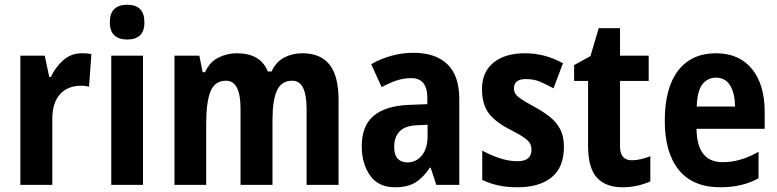

<svg xmlns="http://www.w3.org/2000/svg" viewBox="-20 -832 3284 811"><path d="M326 -607Q334 -607 344.5 -606.5Q355 -606 366 -603L356 -465Q350 -468 339 -469Q328 -470 324 -470Q266 -470 233.5 -434Q201 -398 201 -330V-51H66V-597H169L188 -507H195Q213 -547 246.5 -577Q280 -607 326 -607Z M517 -812Q590 -812 590 -738Q590 -700 571 -682.5Q552 -665 517 -665Q483 -665 463.5 -682.5Q444 -700 444 -738Q444 -776 463 -794Q482 -812 517 -812ZM584 -597V-51H450V-597Z M1257 -607Q1334 -607 1372 -559Q1410 -511 1410 -410V-51H1275V-373Q1275 -430 1260.5 -460.5Q1246 -491 1214 -491Q1169 -491 1150 -450Q1131 -409 1131 -328V-51H996V-373Q996 -491 935 -491Q887 -491 869 -445.5Q851 -400 851 -311V-51H717V-597H822L836 -527H846Q866 -571 903 -589Q940 -607 980 -607Q1081 -607 1111 -530H1127Q1146 -571 1180.5 -589Q1215 -607 1257 -607Z M1726 -609Q1820 -609 1870 -560.5Q1920 -512 1920 -414V-51H1823L1799 -124H1796Q1768 -82 1735 -61.5Q1702 -41 1648 -41Q1578 -41 1543 -91Q1508 -141 1508 -214Q1508 -301 1558.5 -343Q1609 -385 1707 -389L1785 -392V-419Q1785 -502 1717 -502Q1686 -502 1656.5 -492.5Q1627 -483 1592 -464L1548 -561Q1588 -584 1633.5 -596.5Q1679 -609 1726 -609ZM1742 -303Q1691 -301 1668 -277Q1645 -253 1645 -212Q1645 -177 1660 -161.5Q1675 -146 1701 -146Q1738 -146 1762 -175.5Q1786 -205 1786 -256V-305Z M2362 -212Q2362 -125 2310 -83Q2258 -41 2166 -41Q2122 -41 2086.5 -48.5Q2051 -56 2017 -72V-196Q2049 -178 2088.5 -164.5Q2128 -151 2165 -151Q2196 -151 2210.5 -163.5Q2225 -176 2225 -199Q2225 -211 2220.5 -222.5Q2216 -234 2197.5 -248Q2179 -262 2136 -284Q2074 -315 2045 -353Q2016 -391 2016 -456Q2016 -528 2064.5 -567.5Q2113 -607 2197 -607Q2239 -607 2278 -597Q2317 -587 2358 -565L2318 -459Q2288 -475 2262 -486.5Q2236 -498 2201 -498Q2151 -498 2151 -459Q2151 -447 2156.5 -437Q2162 -427 2180 -414.5Q2198 -402 2237 -381Q2272 -362 2300.5 -340Q2329 -318 2345.5 -287.5Q2362 -257 2362 -212Z M2649 -155Q2667 -155 2686 -159.5Q2705 -164 2727 -172V-66Q2704 -55 2673 -48Q2642 -41 2609 -41Q2538 -41 2501 -82Q2464 -123 2464 -216V-490H2405V-557L2474 -595L2509 -713H2599V-597H2720V-490H2599V-213Q2599 -155 2649 -155Z M3004 -607Q3102 -607 3156 -541Q3210 -475 3210 -360V-288H2922Q2924 -147 3032 -147Q3109 -147 3184 -191V-79Q3116 -41 3023 -41Q2906 -41 2847 -114.5Q2788 -188 2788 -321Q2788 -461 2844.5 -534Q2901 -607 3004 -607ZM3004 -504Q2969 -504 2947 -476Q2925 -448 2923 -382H3085Q3084 -438 3064 -471Q3044 -504 3004 -504Z"/></svg>

Font: Noto Sans Tamil UI Condensed
Style: Bold
Weight: 700
Width: 3
Designer: Jelle Bosma - Monotype Design Team
Foundry: Monotype Imaging Inc.
Version: Version 2.004; ttfautohint (v1.8.4.7-5d5b)